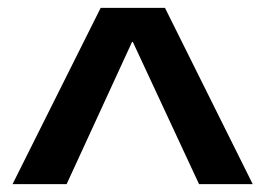

<svg xmlns="http://www.w3.org/2000/svg" viewBox="-20 -750 677 490"><path d="M12 -280 237 -730H401L625 -280H488L319 -643H317L150 -280Z"/></svg>

Font: M PLUS 2 SemiBold
Style: Regular
Weight: 600
Designer: Coji Morishita
Foundry: UNDERFOREST DESIGN
Version: Version 1.001